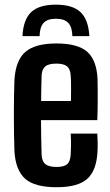

<svg xmlns="http://www.w3.org/2000/svg" viewBox="-20 -795 474 824"><path d="M220 -775Q292 -775 325.8 -742.8Q359.5 -710.5 363.5 -640H290.5Q290 -678 273.5 -696.2Q257 -714.5 220 -714.5Q182.5 -714.5 166.5 -696Q150.5 -677.5 150 -640H76.5Q80 -711 113.8 -743Q147.5 -775 220 -775ZM223.5 8.5Q128.5 8.5 87.8 -28Q47 -64.5 42 -145.5Q41 -175.5 40.2 -216.2Q39.5 -257 39.5 -301Q39.5 -345 40.2 -385Q41 -425 42 -453Q47.5 -537 89.5 -572.8Q131.5 -608.5 222 -608.5Q313.5 -608.5 354 -573Q394.5 -537.5 398.5 -457.5Q399 -445.5 399.2 -415.8Q399.5 -386 399.2 -349Q399 -312 397.5 -279.5H156Q156 -244.5 156.8 -208.2Q157.5 -172 158.5 -133Q159.5 -103 174.5 -90.8Q189.5 -78.5 223 -78.5Q255.5 -78.5 268.8 -90.8Q282 -103 283.5 -133.5Q284.5 -148.5 284.8 -170.8Q285 -193 283.5 -221.5H397.5Q398.5 -210 399 -186Q399.5 -162 398.5 -145.5Q394.5 -63 354.2 -27.2Q314 8.5 223.5 8.5ZM156.5 -361.5H284.5Q285 -384 285 -406.2Q285 -428.5 284.8 -445.5Q284.5 -462.5 283.5 -469.5Q282 -498.5 267.8 -510.2Q253.5 -522 222 -522Q187.5 -522 173.5 -509.2Q159.5 -496.5 158.5 -469.5Q158 -442 157.2 -415Q156.5 -388 156.5 -361.5Z"/></svg>

Font: Big Shoulders Text Thin
Style: Bold
Weight: 700
Version: Version 2.002